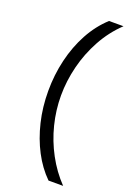

<svg xmlns="http://www.w3.org/2000/svg" viewBox="-203 -1004 863 1260"><g transform="rotate(20 228.0 -374.0)"><path d="M312 186Q248 123 203 37Q158 -49 133.5 -151.5Q109 -254 109 -367Q109 -479 134 -584.5Q159 -690 207.5 -779.5Q256 -869 327 -934H428Q352 -862 300.5 -768Q249 -674 223.5 -571Q198 -468 198 -367Q198 -265 223 -165.5Q248 -66 296.5 24Q345 114 414 186Z"/></g></svg>

Font: Parkinsans Light
Style: Regular
Weight: 400
Version: Version 1.000